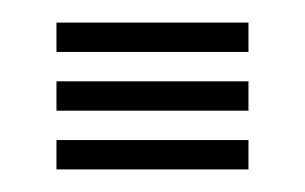

<svg xmlns="http://www.w3.org/2000/svg" viewBox="-20 -150 270 170"><path d="M30 0V-26H200V0ZM30 -104V-130H200V-104ZM30 -52V-78H200V-52Z"/></svg>

Font: Big Shoulders Inline Text Thin Black
Style: Regular
Weight: 900
Version: Version 2.002